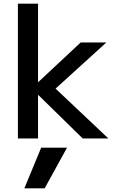

<svg xmlns="http://www.w3.org/2000/svg" viewBox="-20 -750 630 1040"><path d="M222 270H112L203 50H343ZM77 0V-730H186V-306H188L417 -520H556L281 -270L567 0H428L188 -235H186V0Z"/></svg>

Font: M PLUS 2 Medium
Style: Regular
Weight: 500
Designer: Coji Morishita
Foundry: UNDERFOREST DESIGN
Version: Version 1.001